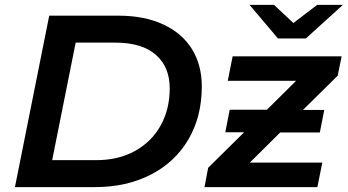

<svg xmlns="http://www.w3.org/2000/svg" viewBox="-20 -764 1420 784"><path d="M181 -700H464Q569 -700 646 -664.5Q723 -629 763.5 -564Q804 -499 804 -411Q804 -288 749.5 -195Q695 -102 596 -51Q497 0 368 0H41ZM372 -110Q464 -110 532 -148Q600 -186 636.5 -252.5Q673 -319 673 -403Q673 -491 616 -540.5Q559 -590 450 -590H289L193 -110ZM1359 -455 1217 -315H1304L1286 -223H1124L1000 -100H1296L1276 0H815L830 -79L977 -224H900L918 -316H1070L1189 -434H910L930 -534H1375ZM1380 -744 1229 -607H1115L999 -744H1099L1178 -670L1275 -744Z"/></svg>

Font: Montserrat Alternates SemiBold
Style: Italic
Weight: 600
Italic angle: -11.3°
Designer: Julieta Ulanovsky
Foundry: Julieta Ulanovsky
Version: Version 7.200